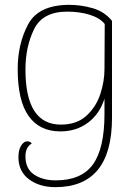

<svg xmlns="http://www.w3.org/2000/svg" viewBox="-20 -532 569 792"><path d="M56 116Q56 87 67 69Q78 51 92 51Q105 51 111 60Q85 75 85 113Q85 164 120.5 188Q156 212 210 212Q316 212 363.5 146Q411 80 411 -62V-125Q391 -62 343 -26Q295 10 229 10Q143 10 98 -53.5Q53 -117 53 -247Q53 -351 96 -431.5Q139 -512 266 -512Q315 -512 363 -498Q411 -484 442 -446V-46Q442 240 208 240Q143 240 99.5 207.5Q56 175 56 116ZM411 -247 412 -433Q392 -458 350.5 -471Q309 -484 257 -484Q156 -484 120.5 -411.5Q85 -339 85 -245Q85 -18 231 -18Q297 -18 337 -55Q377 -92 394 -144.5Q411 -197 411 -247Z"/></svg>

Font: Arima Madurai Thin
Style: Regular
Weight: 250
Designer: Joana Correia and Natanael Gama
Foundry: NDISCOVER
Version: Version 1.019; ttfautohint (v1.5) -l 7 -r 28 -G 50 -x 13 -D 